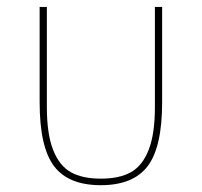

<svg xmlns="http://www.w3.org/2000/svg" viewBox="-20 -526 586 558"><path d="M95.2 -229V-505.9H116.2V-214.8Q116.2 -136.7 134.3 -90.6Q152.3 -44.4 185.8 -25.6Q219.2 -6.8 272.9 -6.8Q327.1 -6.8 360.6 -25.6Q394 -44.4 412.1 -90.6Q430.2 -136.7 430.2 -214.8V-505.9H451.2V-229Q451.2 -98.6 409.2 -43.2Q367.2 12.2 272.9 12.2Q178.7 12.2 137 -43.2Q95.2 -98.6 95.2 -229Z"/></svg>

Font: Anuphan Thin
Style: Regular
Weight: 250
Designer: Mike Abbink, Paul van der Laan, Pieter van Rosmalen, Mint Tantisuwanna
Foundry: Bold Monday; Cadson Demak
Version: Version 3.002;hotconv 1.0.109;makeotfexe 2.5.65596